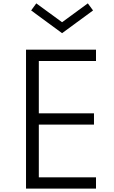

<svg xmlns="http://www.w3.org/2000/svg" viewBox="-20 -1120 678 1140"><path d="M532.5 -1058 501.5 -1100 348.5 -988 195.5 -1100 165 -1058 348.5 -923ZM550 0V-67H210.5V-380H538V-447H210.5V-758H550V-825H134.5V0Z"/></svg>

Font: Spartan
Style: Regular
Weight: 400
Designer: Matt Bailey, Mirko Velimirovic
Foundry: Matt Bailey
Version: Version 1.003